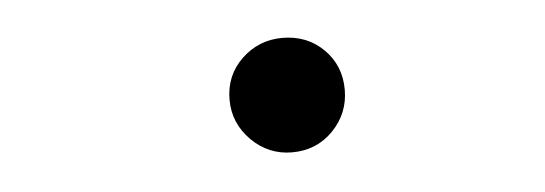

<svg xmlns="http://www.w3.org/2000/svg" viewBox="-27 -963 693 244"><g transform="rotate(-5 319.5 -841.0)"><path d="M338 -767.5Q308 -767.5 286.2 -789.2Q264.5 -811 264.5 -841Q264.5 -872 286.2 -892.8Q308 -913.5 338 -913.5Q369.5 -913.5 390.5 -892.8Q411.5 -872 411.5 -841Q411.5 -811 390.5 -789.2Q369.5 -767.5 338 -767.5Z"/></g></svg>

Font: Undotted
Style: Bold
Weight: 700
Designer: Delve Withrington, Dave Bailey, Thomas Jockin
Foundry: Delve Fonts LLC
Version: Version 4.000